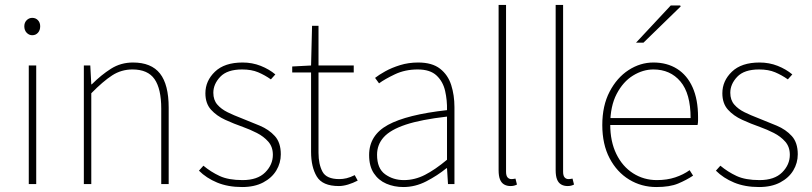

<svg xmlns="http://www.w3.org/2000/svg" viewBox="-20 -742 3272 774"><path d="M96 0V-478H126V0ZM110 -600Q97 -600 87.5 -610Q78 -620 78 -636Q78 -651 87.5 -660.5Q97 -670 110 -670Q124 -670 133 -660.5Q142 -651 142 -636Q142 -620 133 -610Q124 -600 110 -600Z M318 0V-478H344L348 -402H350Q388 -440 427.5 -465Q467 -490 516 -490Q590 -490 625 -445.5Q660 -401 660 -308V0H630V-304Q630 -384 603 -423Q576 -462 514 -462Q469 -462 432 -438Q395 -414 348 -366V0Z M956 12Q899 12 855.5 -6Q812 -24 782 -54L800 -74Q830 -49 865.5 -32.5Q901 -16 958 -16Q1018 -16 1049 -47Q1080 -78 1080 -118Q1080 -150 1061.5 -171Q1043 -192 1015.5 -206Q988 -220 960 -230Q923 -243 888 -259Q853 -275 830.5 -300Q808 -325 808 -366Q808 -416 846.5 -453Q885 -490 958 -490Q997 -490 1031 -476.5Q1065 -463 1090 -442L1072 -422Q1048 -439 1021 -450.5Q994 -462 956 -462Q896 -462 868 -432.5Q840 -403 840 -368Q840 -339 856 -320.5Q872 -302 897.5 -289.5Q923 -277 952 -266Q990 -251 1027 -235.5Q1064 -220 1088 -193.5Q1112 -167 1112 -120Q1112 -85 1094 -55Q1076 -25 1041 -6.5Q1006 12 956 12Z M1346 8Q1280 8 1257 -30.5Q1234 -69 1234 -130V-450H1158V-474L1234 -478L1238 -638H1264V-478H1406V-450H1264V-126Q1264 -80 1280 -50Q1296 -20 1348 -20Q1362 -20 1377 -23.5Q1392 -27 1410 -36L1422 -14Q1403 -4 1383 2Q1363 8 1346 8Z M1606 12Q1569 12 1537.5 -1.5Q1506 -15 1487 -43.5Q1468 -72 1468 -117Q1468 -197 1544 -238.5Q1620 -280 1782 -298Q1783 -337 1774.5 -375Q1766 -413 1740 -437.5Q1714 -462 1664 -462Q1613 -462 1572 -442.5Q1531 -423 1508 -406L1492 -428Q1507 -440 1533 -454.5Q1559 -469 1593 -479.5Q1627 -490 1666 -490Q1722 -490 1754 -465Q1786 -440 1799 -399Q1812 -358 1812 -310V0H1786L1782 -64H1780Q1743 -34 1698.5 -11Q1654 12 1606 12ZM1608 -16Q1652 -16 1693 -37Q1734 -58 1782 -98V-272Q1677 -260 1615.5 -239.5Q1554 -219 1527 -189Q1500 -159 1500 -118Q1500 -63 1532.5 -39.5Q1565 -16 1608 -16Z M2038 8Q2023 8 2012 1.5Q2001 -5 1995.5 -19Q1990 -33 1990 -56V-722H2020V-50Q2020 -34 2026 -27Q2032 -20 2042 -20Q2045 -20 2048.5 -20.5Q2052 -21 2058 -22L2064 2Q2058 5 2052 6.5Q2046 8 2038 8Z M2268 8Q2253 8 2242 1.5Q2231 -5 2225.5 -19Q2220 -33 2220 -56V-722H2250V-50Q2250 -34 2256 -27Q2262 -20 2272 -20Q2275 -20 2278.5 -20.5Q2282 -21 2288 -22L2294 2Q2288 5 2282 6.5Q2276 8 2268 8Z M2626 12Q2566 12 2516.5 -18Q2467 -48 2437.5 -104Q2408 -160 2408 -238Q2408 -316 2437.5 -372.5Q2467 -429 2514 -459.5Q2561 -490 2614 -490Q2669 -490 2709.5 -464.5Q2750 -439 2772 -390Q2794 -341 2794 -270Q2794 -263 2794 -255Q2794 -247 2792 -238H2424V-266H2764Q2764 -365 2723 -413.5Q2682 -462 2614 -462Q2572 -462 2532 -437.5Q2492 -413 2466 -363.5Q2440 -314 2440 -240Q2440 -172 2464.5 -121.5Q2489 -71 2532 -43.5Q2575 -16 2628 -16Q2669 -16 2702 -27Q2735 -38 2760 -56L2774 -34Q2747 -16 2713.5 -2Q2680 12 2626 12ZM2544 -570 2684 -720H2722L2724 -716L2574 -570Z M3040 12Q2983 12 2939.5 -6Q2896 -24 2866 -54L2884 -74Q2914 -49 2949.5 -32.5Q2985 -16 3042 -16Q3102 -16 3133 -47Q3164 -78 3164 -118Q3164 -150 3145.5 -171Q3127 -192 3099.5 -206Q3072 -220 3044 -230Q3007 -243 2972 -259Q2937 -275 2914.5 -300Q2892 -325 2892 -366Q2892 -416 2930.5 -453Q2969 -490 3042 -490Q3081 -490 3115 -476.5Q3149 -463 3174 -442L3156 -422Q3132 -439 3105 -450.5Q3078 -462 3040 -462Q2980 -462 2952 -432.5Q2924 -403 2924 -368Q2924 -339 2940 -320.5Q2956 -302 2981.5 -289.5Q3007 -277 3036 -266Q3074 -251 3111 -235.5Q3148 -220 3172 -193.5Q3196 -167 3196 -120Q3196 -85 3178 -55Q3160 -25 3125 -6.5Q3090 12 3040 12Z"/></svg>

Font: Source Sans 3 ExtraLight ExtraLight
Style: Regular
Weight: 250
Version: Version 3.052;hotconv 1.1.0;makeotfexe 2.6.0